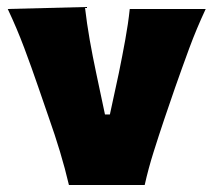

<svg xmlns="http://www.w3.org/2000/svg" viewBox="-20 -526 607 546"><path d="M176 0Q165 -47 150.5 -95Q136 -143 119.5 -189.5L89 -278Q70 -333.5 49 -389.5Q28 -445.5 2 -500.5L221.5 -506Q227 -459 235.2 -412.2Q243.5 -365.5 253.5 -318.5L278.5 -200.5H292.5L318 -318.5Q328 -367.5 336.2 -412.8Q344.5 -458 349 -500.5H565Q539 -445 518.2 -388.8Q497.5 -332.5 478 -277L447.5 -188Q431.5 -140.5 416.8 -93.8Q402 -47 391.5 0Z"/></svg>

Font: Commissioner Flair ExtraBold
Style: Regular
Weight: 800
Designer: Kostas Bartsokas
Foundry: Kostas Bartsokas
Version: Version 1.000; ttfautohint (v1.8.3)